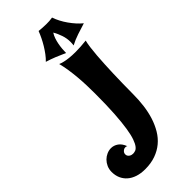

<svg xmlns="http://www.w3.org/2000/svg" viewBox="-554 -866 1184 1184"><g transform="rotate(-45 38.5 -274.0)"><path d="M234.9 -561Q229.5 -540.5 225.8 -511Q222.2 -481.4 219.2 -446.5Q216.3 -411.6 214.6 -374Q212.9 -336.4 211.4 -300.3Q208.5 -215.3 208 -120.1Q208 -70.3 201.9 -22.7Q195.8 24.9 182.4 66.9Q168.9 108.9 147.7 144.5Q126.5 180.2 95.9 205.6Q65.4 231 25.1 245.4Q-15.1 259.8 -65.9 259.8Q-104 259.8 -133.5 250Q-163.1 240.2 -183.3 222.4Q-203.6 204.6 -214.4 179.9Q-225.1 155.3 -225.1 125Q-225.1 101.6 -216.3 82Q-207.5 62.5 -193.4 48.3Q-179.2 34.2 -160.9 26.1Q-142.6 18.1 -124 18.1Q-99.6 18.1 -78.1 33Q-56.6 47.9 -43.9 81.1Q-46.9 78.6 -50.5 77.9Q-54.2 77.1 -58.1 77.1Q-69.3 77.1 -79.1 86.2Q-88.9 95.2 -88.9 107.9Q-88.9 116.2 -85.2 122.1Q-81.5 127.9 -75.9 131.8Q-70.3 135.7 -64 137.5Q-57.6 139.2 -51.8 139.2Q-42.5 139.2 -31.5 135.7Q-20.5 132.3 -9.8 118.4Q1 104.5 10.7 77.4Q20.5 50.3 28.1 2.7Q35.6 -44.9 40.3 -116.2Q44.9 -187.5 44.9 -289.1Q44.9 -324.7 43.7 -361.6Q42.5 -398.4 39.3 -434.8Q36.1 -471.2 30.8 -506.6Q25.4 -542 17.1 -574.2Q29.3 -568.8 47.4 -564.5Q63 -560.5 86.7 -557.9Q110.4 -555.2 143.1 -555.2Q182.6 -555.2 234.9 -561ZM302.2 -644.5Q267.1 -633.8 230.2 -621.6Q193.4 -609.4 161.1 -592.3Q162.1 -600.1 162.6 -607.4Q163.1 -614.7 163.1 -622.1Q163.1 -652.3 153.3 -681.6Q143.6 -710.9 128.4 -737.3Q118.7 -722.7 112.3 -704.3Q106 -686 102.3 -666.5Q98.6 -647 96.9 -627.9Q95.2 -608.9 95.2 -592.3Q64.5 -606.4 32.5 -619.4Q0.5 -632.3 -31.7 -642.1Q-15.6 -657.2 -0.5 -677.5Q14.6 -697.8 28.1 -720Q41.5 -742.2 52.5 -764.9Q63.5 -787.6 71.3 -808.1Q86.9 -806.6 102.8 -805.4Q118.7 -804.2 135.3 -804.2Q147.9 -804.2 161.9 -804.9Q175.8 -805.7 188.5 -808.1Q195.8 -786.1 207.8 -763.2Q219.7 -740.2 234.9 -718.8Q250 -697.3 267.1 -678.2Q284.2 -659.2 302.2 -644.5Z"/></g></svg>

Font: Spicy Rice
Style: Regular
Weight: 400
Version: Version 1.000